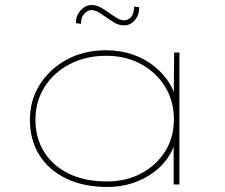

<svg xmlns="http://www.w3.org/2000/svg" viewBox="-20 -734 895 764"><path d="M408 10Q312 10 242.5 -24Q173 -58 136 -118Q99 -178 99 -257Q99 -336 139 -398.5Q179 -461 247 -497.5Q315 -534 402 -534Q460 -534 509.5 -516.5Q559 -499 595.5 -469Q632 -439 654.5 -402.5Q677 -366 680 -329H671L673 -525H694V0H671V-186L683 -201Q678 -155 654.5 -116.5Q631 -78 593 -49.5Q555 -21 508 -5.5Q461 10 408 10ZM405 -12Q482 -12 542 -44Q602 -76 637 -131.5Q672 -187 672 -259Q672 -331 637.5 -388Q603 -445 542 -478.5Q481 -512 403 -512Q321 -512 257 -478.5Q193 -445 157 -387.5Q121 -330 121 -257Q121 -186 155 -130.5Q189 -75 253 -43.5Q317 -12 405 -12ZM475 -633Q452 -633 433 -645Q414 -657 397 -669Q373 -686 362.5 -690Q352 -694 344 -694Q329 -694 315.5 -679.5Q302 -665 302 -639L282 -642Q282 -672 301 -693Q320 -714 344 -714Q365 -714 384 -702.5Q403 -691 421 -678Q428 -673 444 -663Q460 -653 474 -653Q489 -653 501 -665.5Q513 -678 514 -708L534 -705Q534 -683 525.5 -667Q517 -651 503.5 -642Q490 -633 475 -633Z"/></svg>

Font: Lexend Peta Thin
Style: Regular
Weight: 250
Version: Version 1.007